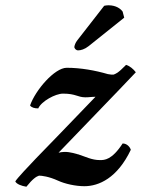

<svg xmlns="http://www.w3.org/2000/svg" viewBox="-20 -696 535 728"><path d="M458 -450C426 -417 418 -416 410 -413C405 -413 398 -413 389 -415C341 -429 286 -439 233 -439C187 -439 114 -354 94 -296C100 -288 111 -285 125 -285C137 -312 190 -341 219 -341C268 -341 274 -327 304 -327C319 -327 327 -329 342 -329C260 -243 117 -96 117 -96C93 -71 42 -17 38 -8C43 2 61 9 80 12C104 -18 118 -27 128 -30C138 -30 165 -27 200 -11C226 1 266 10 300 10C355 10 425 -21 476 -128C473 -138 462 -152 445 -152C404 -89 376 -89 359 -89C328 -89 304 -102 276 -111C275 -111 273 -111 272 -112C253 -117 231 -124 202 -117C265 -183 435 -358 495 -422C486 -434 472 -446 458 -450ZM375 -674 273 -543C266 -534 263 -525 262 -519C261 -513 268 -505 276 -505C286 -505 301 -509 316 -521L451 -629L445 -652C438 -662 421 -676 391 -676C386 -676 378 -675 375 -674Z"/></svg>

Font: Libertinus Serif
Style: Bold Italic
Weight: 700
Italic angle: -12°
Designer: Philipp H. Poll, Khaled Hosny
Foundry: Caleb Maclennan
Version: Version 7.050;RELEASE